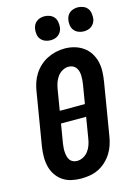

<svg xmlns="http://www.w3.org/2000/svg" viewBox="-141 -1031 793 1114"><g transform="rotate(-15 256.0 -474.5)"><path d="M205 8Q175 8 146 1.5Q117 -5 93.5 -21.5Q70 -38 54.5 -62Q39 -86 32.5 -114.5Q26 -143 26.5 -173.5Q27 -204 32 -234L84 -548Q88 -574 96.5 -599.5Q105 -625 120 -648.5Q135 -672 156 -691Q177 -710 201.5 -722Q226 -734 252 -740Q278 -746 305 -746Q335 -746 363.5 -738Q392 -730 415.5 -713.5Q439 -697 454.5 -673Q470 -649 477 -620.5Q484 -592 483 -561.5Q482 -531 477 -501L425 -187Q421 -161 412.5 -135.5Q404 -110 389.5 -87Q375 -64 354 -44.5Q333 -25 308.5 -13Q284 -1 257.5 3.5Q231 8 205 8ZM185 -404H336L355 -518Q357 -531 358 -544.5Q359 -558 358.5 -571Q358 -584 354.5 -596Q351 -608 343.5 -618Q336 -628 324.5 -633Q313 -638 299 -638Q281 -638 263 -628Q245 -618 233.5 -602Q222 -586 215.5 -567.5Q209 -549 206 -531ZM208 -97Q227 -97 245 -106.5Q263 -116 275 -132Q287 -148 293.5 -166.5Q300 -185 303 -204L324 -331H173L154 -217Q152 -204 151 -190.5Q150 -177 151 -164.5Q152 -152 155 -139.5Q158 -127 165 -117Q172 -107 183.5 -102Q195 -97 208 -97ZM440 -813Q423 -813 407.5 -819.5Q392 -826 382 -838.5Q372 -851 369.5 -868Q367 -885 370 -902Q372 -914 378 -925Q384 -936 394.5 -943.5Q405 -951 417 -954Q429 -957 440 -957Q457 -957 473 -950.5Q489 -944 498.5 -931.5Q508 -919 510.5 -902Q513 -885 511 -868Q509 -856 502.5 -845Q496 -834 486 -826.5Q476 -819 464 -816Q452 -813 440 -813ZM240 -813Q223 -813 207.5 -819.5Q192 -826 182 -838.5Q172 -851 169.5 -868Q167 -885 170 -902Q172 -914 178 -925Q184 -936 194.5 -943.5Q205 -951 217 -954Q229 -957 240 -957Q257 -957 273 -950.5Q289 -944 298.5 -931.5Q308 -919 310.5 -902Q313 -885 311 -868Q309 -856 302.5 -845Q296 -834 286 -826.5Q276 -819 264 -816Q252 -813 240 -813Z"/></g></svg>

Font: Iosevka Curly XBdObl
Style: Regular
Weight: 800
Italic angle: -9°
Monospace: yes
Designer: Belleve Invis
Foundry: Belleve Invis
Version: Version 11.1.0; ttfautohint (v1.8.3)